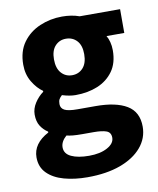

<svg xmlns="http://www.w3.org/2000/svg" viewBox="-80 -554 675 819"><g transform="rotate(-10 258.0 -144.0)"><path d="M233 203Q178 203 132.5 190.5Q87 178 60 151Q33 124 33 82Q33 22 101 -14V-18Q82 -30 69.5 -49.5Q57 -69 57 -99Q57 -125 72.5 -149Q88 -173 110 -189V-193Q85 -210 65.5 -242.5Q46 -275 46 -317Q46 -375 74 -413.5Q102 -452 147.5 -471.5Q193 -491 244 -491Q286 -491 319 -479H494V-376H417Q424 -365 428.5 -348Q433 -331 433 -312Q433 -257 407.5 -221.5Q382 -186 339.5 -168.5Q297 -151 244 -151Q231 -151 216.5 -153.5Q202 -156 186 -161Q177 -153 173 -145.5Q169 -138 169 -125Q169 -107 185 -98.5Q201 -90 241 -90H319Q407 -90 454.5 -61.5Q502 -33 502 31Q502 81 469 120Q436 159 376 181Q316 203 233 203ZM244 -237Q273 -237 291.5 -257.5Q310 -278 310 -317Q310 -355 291.5 -375Q273 -395 244 -395Q216 -395 197.5 -375Q179 -355 179 -317Q179 -278 197.5 -257.5Q216 -237 244 -237ZM256 114Q304 114 335 97Q366 80 366 55Q366 32 347 25Q328 18 292 18H243Q218 18 202.5 16.5Q187 15 175 12Q150 34 150 59Q150 87 179 100.5Q208 114 256 114Z"/></g></svg>

Font: Narnoor ExtraBold
Style: Regular
Weight: 800
Designer: S. Sridhar Murthy
Foundry: SIL International
Version: Version 3.000